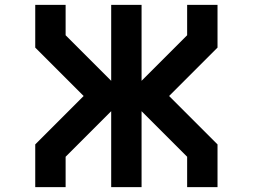

<svg xmlns="http://www.w3.org/2000/svg" viewBox="-20 -770 1040 790"><path d="M750 -625V-750H875V-574.2L675.8 -375L875 -175.8V0H750V-125L562.5 -312.5V0H437.5V-312.5L250 -125V0H125V-175.8L324.2 -375L125 -574.2V-750H250V-625L437.5 -437.5V-750H562.5V-437.5Z"/></svg>

Font: Xanmono
Style: Regular
Weight: 400
Designer: GGBotNet
Foundry: GGBotNet
Version: 1.00